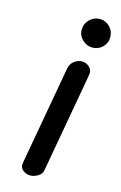

<svg xmlns="http://www.w3.org/2000/svg" viewBox="-119 -824 552 876"><g transform="rotate(15 157.0 -386.0)"><path d="M117 0Q98 0 82.5 -12Q67 -24 70 -45L154 -516Q159 -540 177.5 -552.5Q196 -565 214 -564Q233 -563 248 -548.5Q263 -534 258 -511L174 -40Q171 -21 152.5 -10.5Q134 0 117 0ZM240 -637Q213 -637 192.5 -656.5Q172 -676 172 -702Q172 -732 192.5 -752Q213 -772 240 -772Q268 -772 287.5 -752Q307 -732 307 -702Q307 -676 287.5 -656.5Q268 -637 240 -637Z"/></g></svg>

Font: Edu VIC WA NT Beginner SemiBold
Style: Regular
Weight: 600
Designer: Tina and Corey Anderson
Foundry: Google for Education
Version: Version 1.003